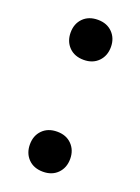

<svg xmlns="http://www.w3.org/2000/svg" viewBox="-117 -619 504 689"><g transform="rotate(20 135.5 -275.0)"><path d="M58.6 -489.3Q58.6 -522.9 79.6 -544.2Q100.6 -565.4 135.7 -565.4Q170.4 -565.4 191.4 -543.9Q212.4 -522.5 212.4 -489.3Q212.4 -455.6 191.4 -434.1Q170.4 -412.6 135.7 -412.6Q100.6 -412.6 79.6 -434.1Q58.6 -455.6 58.6 -489.3ZM58.6 -62Q58.6 -95.7 79.6 -116.9Q100.6 -138.2 135.7 -138.2Q170.4 -138.2 191.4 -116.7Q212.4 -95.2 212.4 -62Q212.4 -28.3 191.4 -6.8Q170.4 14.6 135.7 14.6Q100.6 14.6 79.6 -6.8Q58.6 -28.3 58.6 -62Z"/></g></svg>

Font: Lycee Sans SemiBold
Style: Regular
Weight: 600
Designer: Justin Alvin
Foundry: Alkove Design
Version: Version 1.030